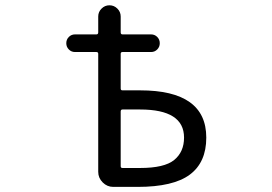

<svg xmlns="http://www.w3.org/2000/svg" viewBox="-20 -735 1040 734"><path d="M441.4 -396.5Q441.4 -389.6 448.2 -389.6H515.6Q768.6 -389.6 768.6 -209Q768.6 -114.3 705.6 -67.4Q642.6 -20.5 505.9 -20.5H413.1Q389.6 -20.5 372.6 -37.6Q355.5 -54.7 355.5 -78.1V-529.3Q355.5 -536.1 348.6 -536.1H266.6Q252.9 -536.1 243.2 -545.9Q233.4 -555.7 233.4 -569.8Q233.4 -584 243.2 -593.8Q252.9 -603.5 266.6 -603.5H348.6Q355.5 -603.5 355.5 -611.3V-671.9Q355.5 -689.5 368.2 -702.1Q380.9 -714.8 398.4 -714.8Q416 -714.8 428.7 -702.1Q441.4 -689.5 441.4 -671.9V-611.3Q441.4 -603.5 448.2 -603.5H557.6Q571.3 -603.5 581.1 -593.8Q590.8 -584 590.8 -569.8Q590.8 -555.7 581.1 -545.9Q571.3 -536.1 557.6 -536.1H448.2Q441.4 -536.1 441.4 -529.3ZM441.4 -99.6Q441.4 -92.8 448.2 -92.8H515.6Q608.4 -92.8 646 -123.5Q683.6 -154.3 683.6 -209Q683.6 -316.4 515.6 -316.4H448.2Q441.4 -316.4 441.4 -308.6Z"/></svg>

Font: Rounded Mgen+ 1m regular
Style: Regular
Weight: 400
Designer: [Source Han Sans]
Ryoko NISHIZUKA  (kana & ideographs); Paul D. Hunt (Latin, Greek & Cyrillic); Wenlong ZHANG  (bopomofo
Version: Version 1.059.20150602